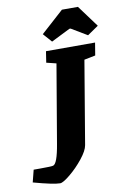

<svg xmlns="http://www.w3.org/2000/svg" viewBox="-231 -890 730 1098"><g transform="rotate(-10 134.0 -341.0)"><path d="M351 -538 286 -525 205 -43Q200 -12 164 33Q128 78 86 112.5Q44 147 27 147Q-11 147 -127 115L-109 44H-71Q-6 44 4 41Q29 36 48 -78L125 -532L68 -546L78 -611H363ZM77 -710 209 -829H302L395 -703L331 -659L239 -714H232L122 -659Z"/></g></svg>

Font: Grenze ExtraBold
Style: Italic
Weight: 800
Italic angle: -10°
Designer: Renata Polastri
Foundry: Omnibus-Type
Version: Version 1.002; ttfautohint (v1.8)